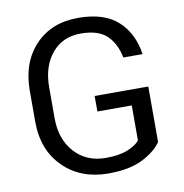

<svg xmlns="http://www.w3.org/2000/svg" viewBox="-81 -798 850 886"><g transform="rotate(-10 343.5 -355.5)"><path d="M606.9 -93.3Q581.5 -54.2 519.8 -22Q458 10.3 356.9 10.3Q227.5 10.3 146.2 -70.3Q64.9 -150.9 64.9 -283.2V-428.2Q64.9 -560.5 140.9 -640.9Q216.8 -721.2 341.8 -721.2Q462.9 -721.2 527.3 -663.3Q591.8 -605.5 606.9 -504.9H516.6Q503.9 -570.8 464.1 -609.4Q424.3 -647.9 341.8 -647.9Q256.3 -647.9 206.1 -587.2Q155.8 -526.4 155.8 -429.2V-283.2Q155.8 -185.1 211.4 -123.8Q267.1 -62.5 356.9 -62.5Q420.4 -62.5 460 -78.6Q499.5 -94.7 516.6 -116.2V-280.3H355.5V-353H606.9Z"/></g></svg>

Font: Roboto Web
Style: Regular
Weight: 400
Designer: Google
Version: Version 1.200310; 2013